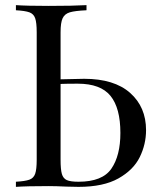

<svg xmlns="http://www.w3.org/2000/svg" viewBox="-20 -728 620 748"><path d="M549 -221Q549 -166 524.5 -116Q500 -66 441.5 -33Q383 0 286 0L239 -1Q197 -3 170 -3Q84 -3 42 0V-20Q78 -22 94.5 -28Q111 -34 117 -51Q123 -68 123 -106V-602Q123 -640 117 -657Q111 -674 94.5 -680Q78 -686 42 -688V-708Q84 -705 170 -705Q265 -705 317 -708V-688Q272 -686 252 -680Q232 -674 224 -657Q216 -640 216 -602V-419L308 -421Q425 -421 487 -366Q549 -311 549 -221ZM449 -210Q449 -307 410.5 -354.5Q372 -402 283 -402Q238 -402 216 -401V-106Q216 -68 221 -50.5Q226 -33 240 -26.5Q254 -20 286 -20Q379 -20 414 -71Q449 -122 449 -210Z"/></svg>

Font: Playfair Display SC
Style: Regular
Weight: 400
Designer: Claus Eggers Sørensen
Foundry: Claus Eggers Sørensen
Version: Version 1.200; ttfautohint (v1.6)